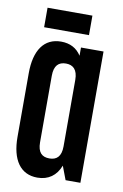

<svg xmlns="http://www.w3.org/2000/svg" viewBox="-82 -747 514 805"><g transform="rotate(10 175.0 -344.5)"><path d="M54 -616H245V-699H54ZM135 -569C63 -569 24 -513 24 -415V-144C24 -46 63 10 135 10C182 10 215 -14 232 -58L254 0H317V-559H221V-524C202 -554 173 -569 135 -569ZM171 -482C201 -482 221 -465 221 -421V-138C221 -94 201 -78 171 -78C140 -78 121 -94 121 -138V-421C121 -465 140 -482 171 -482Z"/></g></svg>

Font: Modon Arabic
Style: Bold
Weight: 700
Designer: Ahmedzaza
Foundry: Ahmedzaza
Version: Version 2.010